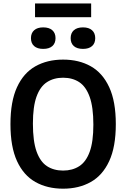

<svg xmlns="http://www.w3.org/2000/svg" viewBox="-20 -1100 742 1129"><path d="M351 9.5Q258 9.5 188.2 -29.8Q118.5 -69 80 -152.8Q41.5 -236.5 41.5 -370Q41.5 -503.5 80 -587.2Q118.5 -671 188.2 -710.2Q258 -749.5 351 -749.5Q444.5 -749.5 514 -710.2Q583.5 -671 622.2 -587.2Q661 -503.5 661 -370Q661 -236.5 622.2 -152.8Q583.5 -69 513.8 -29.8Q444 9.5 351 9.5ZM351 -97Q406 -97 446 -122.8Q486 -148.5 507.5 -207.8Q529 -267 529 -367Q529 -470 507.2 -530.5Q485.5 -591 445.8 -617Q406 -643 351 -643Q296.5 -643 256.5 -617.2Q216.5 -591.5 195 -532.5Q173.5 -473.5 173.5 -373Q173.5 -269.5 195 -209.2Q216.5 -149 256.2 -123Q296 -97 351 -97ZM468 -812.5Q433 -812.5 414.2 -829Q395.5 -845.5 395.5 -875.5Q395.5 -905.5 414.2 -922.2Q433 -939 468 -939Q502.5 -939 521.2 -922.2Q540 -905.5 540 -875.5Q540 -845.5 521.2 -829Q502.5 -812.5 468 -812.5ZM234 -812.5Q199.5 -812.5 180.8 -829Q162 -845.5 162 -875.5Q162 -905.5 180.8 -922.2Q199.5 -939 234 -939Q269 -939 287.8 -922.2Q306.5 -905.5 306.5 -875.5Q306.5 -845.5 287.8 -829Q269 -812.5 234 -812.5ZM186 -999V-1079.5H516V-999Z"/></svg>

Font: Encode Sans SemiCondensed SemiCondensed SemiBold
Style: Regular
Weight: 600
Width: 4
Designer: Multiple Designers
Foundry: Impallari Type
Version: Version 3.000; ttfautohint (v1.8.3) -l 8 -r 50 -G 200 -x 14 